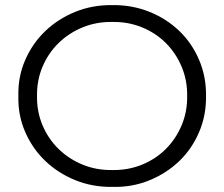

<svg xmlns="http://www.w3.org/2000/svg" viewBox="-20 -726 879 752"><path d="M52 -350Q50 -425 78.5 -490.5Q107 -556 157 -604Q207 -652 274.5 -679.5Q342 -707 420 -706Q497 -707 564.5 -680Q632 -653 682 -605Q732 -557 760 -491Q788 -425 787 -350Q788 -275 760 -209Q732 -143 682 -95Q632 -47 564.5 -19.5Q497 8 420 6Q342 7 274.5 -20.5Q207 -48 157 -96Q107 -144 78.5 -209.5Q50 -275 52 -350ZM713 -350Q714 -411 691.5 -464.5Q669 -518 629.5 -557.5Q590 -597 536 -619Q482 -641 420 -640Q358 -641 304 -619Q250 -597 209.5 -557.5Q169 -518 146.5 -464.5Q124 -411 125 -350Q124 -289 146.5 -235.5Q169 -182 209.5 -142.5Q250 -103 304 -81Q358 -59 420 -60Q482 -59 536 -81Q590 -103 629.5 -142.5Q669 -182 691.5 -235.5Q714 -289 713 -350Z"/></svg>

Font: CMG Sans
Style: Regular
Weight: 400
Designer: Julieta Ulanovsky
Foundry: Julieta Ulanovsky
Version: Version 7.200